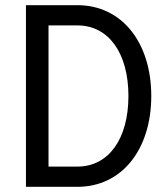

<svg xmlns="http://www.w3.org/2000/svg" viewBox="-20 -720 640 740"><path d="M80 0H279C448 0 563 -142 563 -350C563 -558 448 -700 279 -700H80ZM167 -78V-622H279C398 -622 475 -516 475 -350C475 -184 398 -78 279 -78Z"/></svg>

Font: CommitMono
Style: 400Regular
Weight: 400
Monospace: yes
Designer: Eigil Nikolajsen
Foundry: Eigil Nikolajsen
Version: Version 1.143